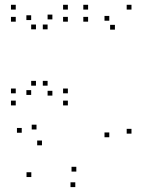

<svg xmlns="http://www.w3.org/2000/svg" viewBox="-20 -760 660 802"><path d="M263.5 -319.7V-339.7H243.5V-319.7ZM263.5 -370.2V-390.2H243.5V-370.2ZM178.8 -402.2V-422.2H158.8V-402.2ZM198.8 -360.7V-380.7H178.8V-360.7ZM198.8 -679V-699H178.8V-679ZM178.8 -637.5V-657.5H158.8V-637.5ZM263.5 -669.5V-689.5H243.5V-669.5ZM263.5 -720V-740H243.5V-720ZM45.8 -720V-740H25.8V-720ZM45.8 -669.5V-689.5H25.8V-669.5ZM130.2 -637.5V-657.5H110.2V-637.5ZM110.2 -676.2V-696.2H90.2V-676.2ZM110.2 -363.5V-383.5H90.2V-363.5ZM130.2 -402.2V-422.2H110.2V-402.2ZM45.8 -370.2V-390.2H25.8V-370.2ZM45.8 -319.7V-339.7H25.8V-319.7ZM529.2 -201.8V-221.8H509.2V-201.8ZM529.2 -720V-740H509.2V-720ZM348 -720V-740H328V-720ZM348 -669.5V-689.5H328V-669.5ZM460 -636.2V-656.2H440V-636.2ZM436.5 -673.5V-693.5H416.5V-673.5ZM436.5 -186.7V-206.7H416.5V-186.7ZM298.8 -43.3V-63.3H278.8V-43.3ZM155.3 -153V-173H135.3V-153ZM132.5 -219.2V-239.2H112.5V-219.2ZM70.8 -205.5V-225.5H50.8V-205.5ZM110.8 -20.5V-40.5H90.8V-20.5ZM294.5 21.5V1.5H274.5V21.5Z"/></svg>

Font: Monaspace Xenon Dots Var
Style: Regular
Weight: 400
Designer: Riley Cran and the Lettermatic Team
Version: Version 1.100 (Monaspace Xenon Dots)